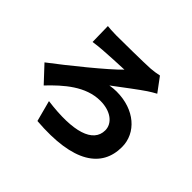

<svg xmlns="http://www.w3.org/2000/svg" viewBox="-182 -1040 1364 1364"><g transform="rotate(45 500.0 -357.5)"><path d="M208 -769 211 -612C234 -616 274 -620 301 -622C348 -625 460 -632 510 -633C435 -554 198 -363 72 -268L184 -148C282 -251 400 -356 546 -356C652 -356 719 -301 719 -232C719 -109 565 -59 289 -96L331 62C723 93 887 -30 887 -232C887 -374 763 -484 581 -484C564 -484 534 -482 514 -478C602 -544 686 -608 734 -640C750 -650 774 -666 796 -677L718 -782C697 -777 663 -772 637 -770C570 -766 350 -764 296 -764C259 -764 224 -767 208 -769Z"/></g></svg>

Font: Noto Sans JP Black
Style: Regular
Weight: 900
Designer: Ryoko NISHIZUKA 西塚涼子 (kana, bopomofo & ideographs); Paul D. Hunt (Latin, Greek & Cyrillic); Sandoll Communications 산돌커뮤니
Foundry: Adobe
Version: Version 2.002;hotconv 1.0.116;makeotfexe 2.5.65601